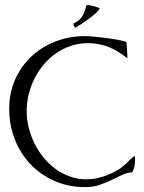

<svg xmlns="http://www.w3.org/2000/svg" viewBox="-20 -743 581 773"><path d="M334.5 -569.3Q298.3 -569.3 265.9 -558.6Q233.4 -547.9 206.1 -528.8Q178.7 -509.8 156.7 -483.9Q134.8 -458 119.4 -427.7Q104 -397.5 95.7 -363.8Q87.4 -330.1 87.4 -295.9Q87.4 -262.7 95.5 -229.7Q103.5 -196.8 118.7 -166Q133.8 -135.3 155.3 -108.9Q176.8 -82.5 203.4 -63Q230 -43.5 261.7 -32.2Q293.5 -21 328.6 -21Q347.7 -21 368.4 -25.1Q389.2 -29.3 409.2 -36.9Q429.2 -44.4 447.5 -54.7Q465.8 -64.9 480 -77.6Q490.7 -86.9 500.5 -96.9Q510.3 -106.9 521.5 -115.2L523.4 -111.8Q523.4 -108.9 523.7 -105.7Q523.9 -102.5 523.9 -99.6Q523.9 -85.9 521.5 -73.5Q519 -61 512.2 -49.3Q490.7 -47.9 470.5 -38.3Q450.2 -28.8 428.2 -18.1Q406.2 -7.3 380.6 1.5Q355 10.3 322.8 10.3Q255.9 10.3 199.7 -14.4Q143.6 -39.1 103 -81.5Q62.5 -124 39.8 -181.6Q17.1 -239.3 17.1 -305.2Q17.1 -369.6 41.3 -423.6Q65.4 -477.5 106.9 -516.1Q148.4 -554.7 204.1 -576.2Q259.8 -597.7 322.8 -597.7Q329.6 -597.7 343.3 -596.7Q356.9 -595.7 373.8 -594Q390.6 -592.3 409.2 -589.8Q427.7 -587.4 443.8 -584.7Q460 -582 472.4 -579.1Q484.9 -576.2 489.3 -573.2L493.2 -511.7L492.2 -509.3Q484.4 -514.6 477.1 -520Q469.7 -525.4 461.9 -530.8Q433.6 -549.3 401.1 -559.3Q368.7 -569.3 334.5 -569.3ZM276.9 -648.9Q301.3 -659.7 312 -678.7Q322.8 -697.8 328.1 -722.7Q341.8 -722.7 354.7 -718.8Q367.7 -714.8 380.4 -710.9L380.9 -709Q378.9 -702.1 366 -690.4Q353 -678.7 336.9 -666.7Q320.8 -654.8 305.4 -644.8Q290 -634.8 282.7 -631.3L280.8 -632.8L275.4 -645V-647Z"/></svg>

Font: CAT Linz
Style: Regular
Weight: 400
Designer: Peter Wiegel
Foundry: Peter Wiegel
Version: Version 1.08